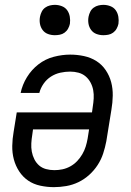

<svg xmlns="http://www.w3.org/2000/svg" viewBox="-20 -763 540 791"><path d="M202 8Q174 8 146 2Q118 -4 96 -19Q74 -34 59 -57Q44 -80 37 -106.5Q30 -133 30.5 -162Q31 -191 36 -219L49 -300H359L362 -322Q365 -340 366 -357.5Q367 -375 364 -391.5Q361 -408 353 -423Q345 -438 332.5 -448.5Q320 -459 303.5 -463.5Q287 -468 269 -468Q249 -468 228.5 -463.5Q208 -459 190 -447.5Q172 -436 159.5 -418Q147 -400 142 -380H65Q72 -414 91 -445Q110 -476 138.5 -498Q167 -520 201.5 -529Q236 -538 269 -538Q298 -538 326 -532Q354 -526 377 -511.5Q400 -497 415.5 -474Q431 -451 438 -424.5Q445 -398 444.5 -369Q444 -340 439 -311L418 -181Q413 -155 405 -130.5Q397 -106 382.5 -83.5Q368 -61 347.5 -42.5Q327 -24 303 -12.5Q279 -1 253 3.5Q227 8 202 8ZM204 -62Q221 -62 237.5 -65.5Q254 -69 269.5 -77.5Q285 -86 297.5 -99Q310 -112 319 -127.5Q328 -143 333 -159Q338 -175 341 -192L347 -230H116L113 -208Q110 -190 109 -172.5Q108 -155 111 -138.5Q114 -122 121.5 -107Q129 -92 141 -81.5Q153 -71 169.5 -66.5Q186 -62 204 -62ZM406 -618Q391 -618 377.5 -623Q364 -628 355.5 -639.5Q347 -651 344.5 -665.5Q342 -680 345 -695Q347 -705 352 -715Q357 -725 366 -731.5Q375 -738 385.5 -740.5Q396 -743 406 -743Q421 -743 435 -737.5Q449 -732 457 -720.5Q465 -709 467.5 -694.5Q470 -680 468 -665Q466 -655 460.5 -645Q455 -635 446 -628.5Q437 -622 426.5 -620Q416 -618 406 -618ZM206 -618Q191 -618 177.5 -623Q164 -628 155.5 -639.5Q147 -651 144.5 -665.5Q142 -680 145 -695Q147 -705 152 -715Q157 -725 166 -731.5Q175 -738 185.5 -740.5Q196 -743 206 -743Q221 -743 235 -737.5Q249 -732 257 -720.5Q265 -709 267.5 -694.5Q270 -680 268 -665Q266 -655 260.5 -645Q255 -635 246 -628.5Q237 -622 226.5 -620Q216 -618 206 -618Z"/></svg>

Font: Iosevka Curly Oblique
Style: Regular
Weight: 400
Italic angle: -9°
Monospace: yes
Designer: Belleve Invis
Foundry: Belleve Invis
Version: Version 11.1.0; ttfautohint (v1.8.3)